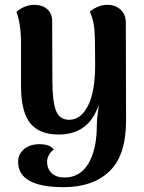

<svg xmlns="http://www.w3.org/2000/svg" viewBox="-20 -550 597 795"><path d="M502 -52Q502 94 433 159.5Q364 225 244 225Q55 225 55 120Q55 88 79.5 67.5Q104 47 144 47Q186 47 203 69Q189 79 182 92.5Q175 106 175 119Q175 149 194 167Q213 185 247 185Q312 185 346.5 126.5Q381 68 381 -34Q381 -54 389 -116Q348 7 223 7Q143 7 105 -40Q67 -87 67 -195V-374Q67 -450 48 -501Q83 -530 122 -530Q155 -530 175.5 -512Q196 -494 196 -462L197 -215Q197 -131 211.5 -92.5Q226 -54 266 -54Q315 -54 344.5 -112.5Q374 -171 374 -282Q374 -391 371 -428Q368 -465 352 -502Q363 -512 382.5 -521Q402 -530 426 -530Q458 -530 479.5 -510Q501 -490 501 -456Z"/></svg>

Font: Arima Madurai Black
Style: Regular
Weight: 900
Designer: Joana Correia and Natanael Gama
Foundry: NDISCOVER
Version: Version 1.020